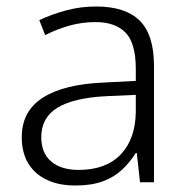

<svg xmlns="http://www.w3.org/2000/svg" viewBox="-20 -561 576 591"><path d="M276 -541Q366 -541 410 -497.5Q454 -454 454 -358V0H411L401 -90H398Q379 -60 354.5 -37.5Q330 -15 295.5 -2.5Q261 10 212 10Q161 10 124 -7.5Q87 -25 67 -58Q47 -91 47 -139Q47 -219 112 -260.5Q177 -302 301 -307L398 -312V-349Q398 -428 366.5 -460.5Q335 -493 274 -493Q233 -493 195 -482.5Q157 -472 119 -453L101 -499Q139 -517 183.5 -529Q228 -541 276 -541ZM308 -265Q207 -260 157 -229.5Q107 -199 107 -139Q107 -90 137.5 -64Q168 -38 222 -38Q306 -38 351.5 -85.5Q397 -133 398 -217V-269Z"/></svg>

Font: Noto Sans Khmer Light
Style: Regular
Weight: 300
Version: Version 2.003